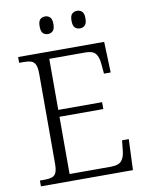

<svg xmlns="http://www.w3.org/2000/svg" viewBox="-97 -975 800 1044"><g transform="rotate(-10 303.0 -453.0)"><path d="M43 0V-32H70Q93 -32 109 -37Q125 -42 132.5 -58.5Q140 -75 140 -109V-603Q140 -638 132.5 -654.5Q125 -671 109.5 -676.5Q94 -682 70 -682H43V-714H518L524 -544H487L482 -599Q479 -636 464 -655.5Q449 -675 407 -675H208V-393H450V-355H208V-39H436Q479 -39 495.5 -58.5Q512 -78 515 -115L521 -170H558L551 0ZM402 -809Q385 -809 374 -819.5Q363 -830 363 -858Q363 -885 374 -895.5Q385 -906 402 -906Q418 -906 429 -895.5Q440 -885 440 -858Q440 -830 429 -819.5Q418 -809 402 -809ZM225 -809Q208 -809 197.5 -819.5Q187 -830 187 -858Q187 -885 197.5 -895.5Q208 -906 225 -906Q241 -906 252 -895.5Q263 -885 263 -858Q263 -830 252 -819.5Q241 -809 225 -809Z"/></g></svg>

Font: Noto Serif Kannada Light
Style: Regular
Weight: 300
Version: Version 2.003